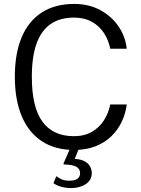

<svg xmlns="http://www.w3.org/2000/svg" viewBox="-20 -753 720 977"><path d="M357.5 -733Q432.5 -733 490.5 -701.5Q548.5 -670 583.5 -618Q618.5 -566 625 -505H541Q532.5 -548.5 509.2 -584.5Q486 -620.5 447.5 -642Q409 -663.5 356 -663.5Q286 -663.5 238.2 -631Q190.5 -598.5 166.2 -531.8Q142 -465 142 -362Q142 -207 196.2 -133.5Q250.5 -60 356 -60Q409 -60 447.5 -82.2Q486 -104.5 509.2 -141.2Q532.5 -178 541 -221.5H625Q619.5 -177 600.2 -135.2Q581 -93.5 547.8 -60.8Q514.5 -28 466.8 -9Q419 10 357.5 10Q261 10 193.8 -33.8Q126.5 -77.5 91 -160.8Q55.5 -244 55.5 -363Q55.5 -482 90.8 -564.5Q126 -647 193.5 -690Q261 -733 357.5 -733ZM447 128Q447 153 432.5 169.8Q418 186.5 394 195.2Q370 204 341.5 204Q316 204 293.8 198Q271.5 192 252 179.5L266.5 143.5Q278.5 153 294.5 159.8Q310.5 166.5 332.5 166.5Q361 166.5 374.2 156.5Q387.5 146.5 387.5 128.5Q387.5 106.5 369 95.8Q350.5 85 309 84Q304.5 84 303.5 82.5Q302.5 81 303.5 78L340 -5H384.5L360.5 55.5Q393.5 57.5 412.2 68.5Q431 79.5 439 95.5Q447 111.5 447 128Z"/></svg>

Font: Public Sans Light
Style: Regular
Weight: 300
Designer: The Public Sans Project Authors: Dan O. Williams and USWDS (Libre Franklin designed by Pablo Impallari and Rodrigo Fuenz
Version: Version 1.007